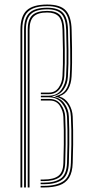

<svg xmlns="http://www.w3.org/2000/svg" viewBox="-20 -825 398 845"><path d="M70 0V-694Q70 -753.5 97.4 -779.2Q124.8 -805 188 -805Q246.2 -805 270.1 -778.4Q294 -751.8 295.2 -693.5Q296.5 -647.8 297 -613.4Q297.5 -579 297.1 -549.4Q296.8 -519.8 295 -488Q293.2 -456.2 280.2 -433.1Q267.2 -410 242 -402V-400Q267.2 -392.8 283 -367.6Q298.8 -342.5 300 -311.8Q301.2 -281 301.8 -252Q302.2 -223 301.9 -188.9Q301.5 -154.8 300 -108.5Q298.8 -66.2 283.8 -42.6Q268.8 -19 241.1 -9.5Q213.5 0 173.5 0H158.8V-7H173.5Q229.8 -7 260 -28.2Q290.2 -49.5 292 -108.5Q293.5 -153.2 294 -187.2Q294.5 -221.2 294 -250.8Q293.5 -280.2 292 -311.5Q290.5 -348 270.8 -371.6Q251 -395.2 223.5 -399.5V-401.5Q254.5 -408.2 269.6 -429.9Q284.8 -451.5 287 -488.2Q289 -518 289.2 -545.6Q289.5 -573.2 288.9 -608Q288.2 -642.8 287.2 -693.8Q286 -752.2 261.9 -775.1Q237.8 -798 188 -798Q148.8 -798 124.5 -787.5Q100.2 -777 89.1 -754.1Q78 -731.2 78 -694V0ZM86 0H94V-694Q94 -742.2 115.8 -763.1Q137.5 -784 188 -784Q231.8 -784 250.9 -763.1Q270 -742.2 271.2 -693.5Q272.8 -639 273.1 -604.6Q273.5 -570.2 273 -544.2Q272.5 -518.2 270.8 -488.2Q269 -456.8 250 -430.2Q231 -403.8 195.2 -403.8H159.8V-396.8H196Q231.8 -396.8 252.8 -370.4Q273.8 -344 275 -311.5Q276.2 -280.5 276.8 -251.8Q277.2 -223 276.9 -189.1Q276.5 -155.2 275 -108.5Q273.2 -57.5 247.4 -39.4Q221.5 -21.2 173.5 -21.2H158.8V-14.2H173.5Q225.2 -14.2 253.2 -33.9Q281.2 -53.5 283 -108.5Q284.5 -156 284.9 -190.6Q285.2 -225.2 284.8 -253.9Q284.2 -282.5 283 -311.8Q281.8 -345.2 262.8 -370.6Q243.8 -396 210.8 -399.5V-401.5Q242 -406.5 259.5 -430.4Q277 -454.2 278.8 -488.2Q280.5 -519.2 281 -544.9Q281.5 -570.5 281.1 -604.4Q280.8 -638.2 279.2 -693.5Q278 -746.5 256.9 -768.8Q235.8 -791 188 -791Q133.5 -791 109.8 -768.5Q86 -746 86 -694ZM102 0V-694Q102 -738.5 122 -757.8Q142 -777 188 -777Q227.5 -777 244.8 -757.8Q262 -738.5 263.2 -693.5Q264.5 -646 265 -611.2Q265.5 -576.5 265 -548Q264.5 -519.5 263 -490.8Q261.2 -457 243.2 -433.8Q225.2 -410.5 195 -410.5H159.8V-417.5H195Q222.5 -417.5 238 -439.2Q253.5 -461 255 -490.8Q256.2 -514.2 256.9 -541Q257.5 -567.8 257.1 -604.2Q256.8 -640.8 255.2 -693.5Q254.2 -737.5 237.2 -753.8Q220.2 -770 188 -770Q146.2 -770 128.1 -752.4Q110 -734.8 110 -694V0ZM158.8 -28H173Q217 -28 241.2 -44.5Q265.5 -61 267 -108.5Q268.5 -156 268.9 -190.5Q269.2 -225 268.8 -253.5Q268.2 -282 267 -311Q265.8 -340.8 247.9 -365.1Q230 -389.5 198 -389.5H159.8V-382.5H199.2Q228.8 -382.5 243.4 -359.4Q258 -336.2 259 -310.8Q260.2 -279.8 260.8 -251.1Q261.2 -222.5 260.9 -188.8Q260.5 -155 259 -108.5Q257.8 -66.5 236.6 -50.8Q215.5 -35 173 -35H158.8Z"/></svg>

Font: Big Shoulders Inline Text Thin
Style: Regular
Weight: 100
Designer: Patric King
Foundry: XO Type Co
Version: Version 2.002